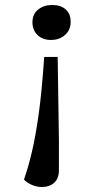

<svg xmlns="http://www.w3.org/2000/svg" viewBox="-20 -541 382 769"><path d="M216 23Q216 54 216 84Q216 114 216 140Q216 174 197 191Q178 208 147 208Q127 208 107.5 199.5Q88 191 76 178Q93 130 108 66.5Q123 3 135.5 -88Q148 -179 157 -313H211ZM263 -453Q263 -421 240.5 -401Q218 -381 184 -381Q151 -381 130.5 -400.5Q110 -420 110 -452Q110 -485 133 -503Q156 -521 189 -521Q223 -521 243 -503.5Q263 -486 263 -453Z"/></svg>

Font: Literata 12pt Medium
Style: Italic
Weight: 500
Italic angle: -2°
Designer: Latin by Veronika Burian and Jose Scaglione. Greek by Irene Vlachou. Cyrillic by Vera Evstafieva
Foundry: TypeTogether
Version: Version 3.002